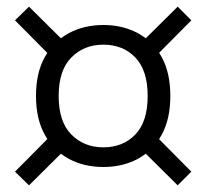

<svg xmlns="http://www.w3.org/2000/svg" viewBox="-20 -640 619 576"><path d="M290 -139Q232 -139 186.5 -163.5Q141 -188 114.5 -235.5Q88 -283 88 -352Q88 -422 114.5 -469Q141 -516 186.5 -540.5Q232 -565 290 -565Q348 -565 393.5 -540.5Q439 -516 465 -469Q491 -422 491 -352Q491 -283 465 -235.5Q439 -188 393.5 -163.5Q348 -139 290 -139ZM290 -198Q349 -198 386 -236.5Q423 -275 423 -352Q423 -429 386 -467.5Q349 -506 290 -506Q232 -506 194 -467.5Q156 -429 156 -352Q156 -275 194 -236.5Q232 -198 290 -198ZM513 -620 554 -579 441 -465 399 -507ZM138 -239 181 -197 67 -84 25 -125ZM67 -620 181 -507 138 -465 25 -579ZM441 -239 554 -125 513 -84 399 -197Z"/></svg>

Font: 42dot Sans
Style: Regular
Weight: 400
Designer: 42dot
Version: Version 1.000